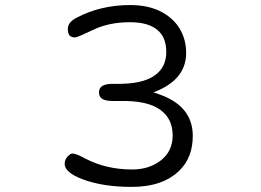

<svg xmlns="http://www.w3.org/2000/svg" viewBox="-20 -732 1040 764"><path d="M747.1 -191.4Q747.1 -309.6 614.3 -356.4L590.8 -364.3L613.3 -374Q720.7 -422.9 720.7 -521.5Q720.7 -575.2 694.8 -618.2Q668.9 -661.1 619.1 -686.5Q568.4 -711.9 498 -711.9Q379.9 -711.9 284.2 -661.1Q250 -643.6 250 -617.2Q250 -597.7 257.3 -590.3Q264.6 -583 279.3 -583Q293.9 -585.9 348.6 -612.3Q412.1 -643.6 497.1 -643.6Q576.2 -643.6 612.3 -607.4Q641.6 -578.1 641.6 -525.4Q641.6 -474.6 610.4 -444.3Q567.4 -400.4 461.9 -398.4Q444.3 -398.4 426.8 -398.4Q394.5 -398.4 381.8 -385.7Q374 -377.9 374 -364.3Q374 -350.6 381.8 -342.8Q394.5 -330.1 427.7 -330.1H481.4Q587.9 -328.1 632.8 -282.2Q667 -249 667 -192.4Q667 -130.9 620.6 -94.2Q574.2 -57.6 505.9 -57.6Q402.3 -57.6 318.4 -101.6Q283.2 -121.1 268.6 -121.1Q260.7 -121.1 251 -111.3Q237.3 -97.7 237.3 -80.1Q237.3 -44.9 311.5 -17.6Q391.6 11.7 503.9 11.7Q628.9 11.7 695.3 -54.7Q747.1 -106.4 747.1 -191.4Z"/></svg>

Font: FakePearl
Style: ExtraLight
Weight: 300
Version: Version 1.2